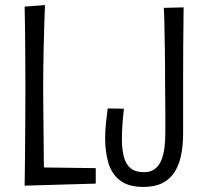

<svg xmlns="http://www.w3.org/2000/svg" viewBox="-20 -726 816 756"><path d="M545 10Q485 10 452 -16Q419 -42 406.5 -85.5Q394 -129 394 -181Q394 -210 397 -239.5Q400 -269 404 -299L468 -298Q464 -264 462 -234.5Q460 -205 460 -179Q460 -137 468 -107.5Q476 -78 495 -63Q514 -48 547 -48Q573 -48 589.5 -60.5Q606 -73 615 -94.5Q624 -116 627.5 -144Q631 -172 631 -203Q631 -218 631 -239Q631 -260 631 -285.5Q631 -311 630.5 -339Q630 -367 630 -396Q630 -422 630 -459Q630 -496 629 -538.5Q628 -581 627.5 -621.5Q627 -662 625 -695L703 -697Q702 -627 701.5 -548.5Q701 -470 701 -402Q701 -368 701 -335Q701 -302 701 -269Q701 -236 701 -201Q701 -153 693 -114.5Q685 -76 667 -48Q649 -20 619 -5Q589 10 545 10ZM77 5 121 -67 357 -64V-3ZM77 5Q78 -41 78.5 -107.5Q79 -174 79.5 -246.5Q80 -319 80 -381Q80 -444 79.5 -505Q79 -566 78.5 -617Q78 -668 77 -700L157 -706Q156 -673 154.5 -630.5Q153 -588 152 -543Q151 -498 150.5 -456.5Q150 -415 150 -383Q150 -351 150.5 -304Q151 -257 151.5 -204Q152 -151 152.5 -99Q153 -47 154 -5Z"/></svg>

Font: Truculenta
Style: Regular
Weight: 400
Designer: Ivan Castro, Eva Sanz & Omnibus-Type Team
Foundry: Omnibus-Type
Version: Version 1.002